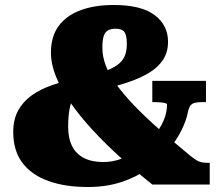

<svg xmlns="http://www.w3.org/2000/svg" viewBox="-20 -739 872 769"><path d="M733 -292Q727 -258 707 -217.5Q687 -177 653.5 -137Q620 -97 573.5 -63.5Q527 -30 466.5 -10Q406 10 332 10Q241 10 174 -14Q107 -38 70 -86.5Q33 -135 33 -211Q33 -260 52.5 -296Q72 -332 107 -357Q142 -382 190 -398.5Q238 -415 294 -424L318 -392Q295 -379 280.5 -358.5Q266 -338 259.5 -307Q253 -276 253 -231Q253 -185 269 -153.5Q285 -122 316.5 -106Q348 -90 394 -90Q431 -90 468 -103.5Q505 -117 537.5 -140.5Q570 -164 595.5 -193.5Q621 -223 635 -255.5Q649 -288 649 -320Q649 -324 641.5 -326Q634 -328 622.5 -329Q611 -330 599 -330H590V-415H805V-330H791Q773 -330 761.5 -327.5Q750 -325 743.5 -317Q737 -309 733 -292ZM820 0H590Q521 -55 460 -110.5Q399 -166 348.5 -221Q298 -276 261 -329.5Q224 -383 204 -433Q184 -483 184 -528Q184 -593 215 -635Q246 -677 302.5 -698Q359 -719 435 -719Q546 -719 599.5 -678.5Q653 -638 653 -572Q653 -530 633 -499.5Q613 -469 576.5 -447Q540 -425 490 -408.5Q440 -392 380 -378L354 -440Q393 -450 419 -461.5Q445 -473 460 -487Q475 -501 481.5 -519.5Q488 -538 488 -564Q488 -597 478.5 -610.5Q469 -624 443 -624Q424 -624 412 -617Q400 -610 395 -593.5Q390 -577 390 -548Q390 -512 404 -475.5Q418 -439 446.5 -400Q475 -361 517 -317Q559 -273 615 -223.5Q671 -174 741 -116Q755 -105 765 -98.5Q775 -92 785.5 -89.5Q796 -87 808 -87H820Z"/></svg>

Font: Roboto Serif Black
Style: Regular
Weight: 900
Designer: Greg Gazdowicz
Foundry: Commercial Type
Version: Version 1.008